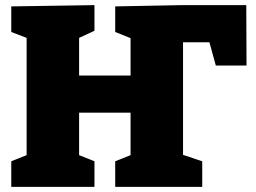

<svg xmlns="http://www.w3.org/2000/svg" viewBox="-20 -730 1001 750"><path d="M823 -474 798 -565H695V-125L770 -100V0H430V-100L490 -124V-290H289V-124L349 -100V0H24V-100L84 -124V-582L24 -605V-705L349 -710V-610L289 -582V-435H490V-581L430 -605V-705L690 -710H942L943 -474Z"/></svg>

Font: Bitter Pro Black
Style: Regular
Weight: 900
Designer: Sol Matas, and Bitter project Authors
Foundry: Sol Matas
Version: Version 1.010